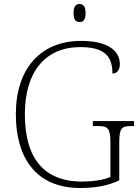

<svg xmlns="http://www.w3.org/2000/svg" viewBox="-20 -928 699 958"><path d="M377 -818C395 -818 407 -828 407 -863C407 -897 395 -908 377 -908C359 -908 347 -897 347 -863C347 -828 359 -818 377 -818ZM379 10C460 10 519 -2 575 -28V-214C575 -288 586 -299 633 -299H649V-324H443V-299H470C518 -299 531 -288 531 -215V-45C498 -30 442 -22 390 -22C188 -22 104 -152 104 -358C104 -570 206 -693 381 -693C506 -693 541 -643 541 -561C563 -561 578 -577 578 -609C578 -669 526 -724 385 -724C182 -724 59 -585 59 -358C59 -137 163 10 379 10Z"/></svg>

Font: Noto Serif Lao ExtraLight
Style: Regular
Weight: 200
Designer: Monotype Design Team
Foundry: Monotype Imaging Inc.
Version: Version 2.003